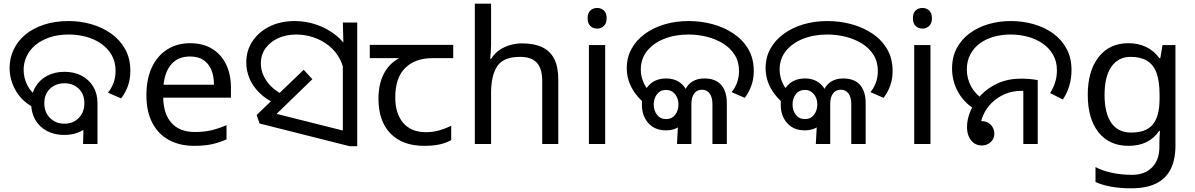

<svg xmlns="http://www.w3.org/2000/svg" viewBox="-20 -780 6472 1040"><path d="M328 -49Q275 -49 234.5 -70.5Q194 -92 171.5 -130.5Q149 -169 149 -220Q149 -271 172 -309.5Q195 -348 235.5 -369.5Q276 -391 330 -391Q383 -391 423 -369.5Q463 -348 485.5 -310Q508 -272 508 -222Q508 -171 485.5 -132Q463 -93 422.5 -71Q382 -49 328 -49ZM329 -110Q376 -110 406.5 -141Q437 -172 437 -221Q437 -270 406.5 -299.5Q376 -329 329 -329Q282 -329 251 -299.5Q220 -270 220 -221Q220 -172 251 -141Q282 -110 329 -110ZM161 -198Q97 -233 64.5 -290.5Q32 -348 32 -412Q32 -465 54 -511.5Q76 -558 117.5 -592.5Q159 -627 218.5 -646.5Q278 -666 353 -666Q415 -666 474.5 -649Q534 -632 581.5 -598.5Q629 -565 657.5 -514.5Q686 -464 686 -396Q686 -351 672.5 -313.5Q659 -276 636 -247L565 -278Q585 -303 595.5 -332.5Q606 -362 606 -396Q606 -446 584.5 -482.5Q563 -519 527 -544Q491 -569 446 -581Q401 -593 354 -593Q294 -593 248.5 -577.5Q203 -562 171.5 -535.5Q140 -509 124 -474.5Q108 -440 108 -402Q108 -358 128 -318.5Q148 -279 185 -256L161 -198ZM434 -187 508 -222V0H430Z M1010 -546Q1079 -546 1128.5 -516Q1178 -486 1204.5 -431.5Q1231 -377 1231 -304V-251H864Q866 -160 910.5 -112.5Q955 -65 1035 -65Q1086 -65 1125.5 -74.5Q1165 -84 1207 -102V-25Q1166 -7 1126 1.5Q1086 10 1031 10Q955 10 896.5 -21Q838 -52 805.5 -113.5Q773 -175 773 -264Q773 -352 802.5 -415Q832 -478 885.5 -512Q939 -546 1010 -546ZM1009 -474Q946 -474 909.5 -433.5Q873 -393 866 -321H1139Q1139 -367 1125 -401Q1111 -435 1082.5 -454.5Q1054 -474 1009 -474Z M1474 -217Q1421 -242 1385 -277.5Q1349 -313 1331.5 -355Q1314 -397 1314 -442Q1314 -506 1347.5 -556.5Q1381 -607 1440 -636.5Q1499 -666 1577 -666Q1637 -666 1695.5 -646Q1754 -626 1802.5 -586.5Q1851 -547 1879.5 -487Q1908 -427 1908 -347L1847 -344Q1847 -408 1823.5 -455Q1800 -502 1761.5 -532.5Q1723 -563 1677 -578Q1631 -593 1585 -593Q1531 -593 1487.5 -573.5Q1444 -554 1418.5 -519Q1393 -484 1393 -436Q1393 -387 1423.5 -342Q1454 -297 1515 -265L1474 -217ZM1837 -482 1841 -510 1837 -658H1915V12H1874L1386 -111L1370 -157L1625 -402L1672 -351L1442 -128L1435 -174L1897 -58L1837 -6Z M2278 10Q2160 10 2095 -57Q2030 -124 2030 -245Q2030 -325 2059 -380.5Q2088 -436 2142 -465H1983V-537H2435V-465H2322Q2228 -465 2174.5 -411.5Q2121 -358 2121 -252Q2121 -165 2164 -114.5Q2207 -64 2287 -64Q2324 -64 2358 -73.5Q2392 -83 2424 -99V-21Q2395 -5 2360 2.5Q2325 10 2278 10Z M2640 -537Q2640 -518 2638.5 -498Q2637 -478 2635 -462H2641Q2658 -490 2684 -508Q2710 -526 2742 -535.5Q2774 -545 2808 -545Q2873 -545 2916.5 -524.5Q2960 -504 2982 -461Q3004 -418 3004 -349V0H2917V-343Q2917 -408 2888 -440Q2859 -472 2797 -472Q2707 -472 2673.5 -421.5Q2640 -371 2640 -277V0H2552V-760H2640Z M3258 -536V0H3170V-536ZM3215 -737Q3235 -737 3250.5 -723.5Q3266 -710 3266 -681Q3266 -653 3250.5 -639Q3235 -625 3215 -625Q3193 -625 3178 -639Q3163 -653 3163 -681Q3163 -710 3178 -723.5Q3193 -737 3215 -737Z M3495 -201Q3434 -247 3404.5 -299.5Q3375 -352 3375 -411Q3375 -469 3401 -516Q3427 -563 3473 -596.5Q3519 -630 3579.5 -648Q3640 -666 3710 -666Q3777 -666 3840 -649Q3903 -632 3953.5 -598Q4004 -564 4033.5 -513.5Q4063 -463 4063 -395Q4063 -353 4050 -316.5Q4037 -280 4014 -250L3943 -281Q3962 -304 3972.5 -333Q3983 -362 3983 -395Q3983 -445 3960 -482Q3937 -519 3898 -543.5Q3859 -568 3810 -580.5Q3761 -593 3710 -593Q3637 -593 3578.5 -570Q3520 -547 3485.5 -504.5Q3451 -462 3451 -403Q3451 -363 3469 -326.5Q3487 -290 3521 -258L3495 -201ZM3587 -74Q3527 -74 3492 -113Q3457 -152 3457 -213Q3457 -276 3492.5 -315.5Q3528 -355 3588 -355Q3647 -355 3681.5 -316Q3716 -277 3716 -215Q3716 -153 3681 -113.5Q3646 -74 3587 -74ZM3588 -135Q3619 -135 3637 -158Q3655 -181 3655 -215Q3655 -247 3636.5 -270Q3618 -293 3588 -293Q3557 -293 3539 -270Q3521 -247 3521 -214Q3521 -181 3539 -158Q3557 -135 3588 -135ZM3655 -148 3678 -222Q3678 -264 3691.5 -293.5Q3705 -323 3731.5 -339Q3758 -355 3795 -355Q3826 -355 3849 -346Q3872 -337 3887 -319.5Q3902 -302 3909.5 -277.5Q3917 -253 3917 -222V0H3839V-216Q3839 -253 3824 -273.5Q3809 -294 3783 -294Q3755 -294 3740 -273.5Q3725 -253 3725 -216V0H3647Z M4247 -201Q4186 -247 4156.5 -299.5Q4127 -352 4127 -411Q4127 -469 4153 -516Q4179 -563 4225 -596.5Q4271 -630 4331.5 -648Q4392 -666 4462 -666Q4529 -666 4592 -649Q4655 -632 4705.5 -598Q4756 -564 4785.5 -513.5Q4815 -463 4815 -395Q4815 -353 4802 -316.5Q4789 -280 4766 -250L4695 -281Q4714 -304 4724.5 -333Q4735 -362 4735 -395Q4735 -445 4712 -482Q4689 -519 4650 -543.5Q4611 -568 4562 -580.5Q4513 -593 4462 -593Q4389 -593 4330.5 -570Q4272 -547 4237.5 -504.5Q4203 -462 4203 -403Q4203 -363 4221 -326.5Q4239 -290 4273 -258L4247 -201ZM4339 -74Q4279 -74 4244 -113Q4209 -152 4209 -213Q4209 -276 4244.5 -315.5Q4280 -355 4340 -355Q4399 -355 4433.5 -316Q4468 -277 4468 -215Q4468 -153 4433 -113.5Q4398 -74 4339 -74ZM4340 -135Q4371 -135 4389 -158Q4407 -181 4407 -215Q4407 -247 4388.5 -270Q4370 -293 4340 -293Q4309 -293 4291 -270Q4273 -247 4273 -214Q4273 -181 4291 -158Q4309 -135 4340 -135ZM4407 -148 4430 -222Q4430 -264 4443.5 -293.5Q4457 -323 4483.5 -339Q4510 -355 4547 -355Q4578 -355 4601 -346Q4624 -337 4639 -319.5Q4654 -302 4661.5 -277.5Q4669 -253 4669 -222V0H4591V-216Q4591 -253 4576 -273.5Q4561 -294 4535 -294Q4507 -294 4492 -273.5Q4477 -253 4477 -216V0H4399Z M5020 -536V0H4932V-536ZM4977 -737Q4997 -737 5012.5 -723.5Q5028 -710 5028 -681Q5028 -653 5012.5 -639Q4997 -625 4977 -625Q4955 -625 4940 -639Q4925 -653 4925 -681Q4925 -710 4940 -723.5Q4955 -737 4977 -737Z M5272 -182Q5207 -217 5172 -277.5Q5137 -338 5137 -409Q5137 -472 5163 -520Q5189 -568 5233.5 -600.5Q5278 -633 5335 -649.5Q5392 -666 5455 -666Q5520 -666 5579.5 -649Q5639 -632 5685 -598.5Q5731 -565 5757.5 -515.5Q5784 -466 5784 -401Q5784 -355 5772 -315Q5760 -275 5737 -241L5668 -276Q5685 -302 5695 -333Q5705 -364 5705 -399Q5705 -447 5684 -483.5Q5663 -520 5627.5 -544.5Q5592 -569 5547 -581Q5502 -593 5454 -593Q5406 -593 5363 -581Q5320 -569 5287.5 -545Q5255 -521 5236 -485.5Q5217 -450 5217 -404Q5217 -355 5240 -312Q5263 -269 5306 -243L5272 -182ZM5297 8Q5275 8 5257 -4Q5239 -16 5228.5 -38.5Q5218 -61 5218 -92Q5218 -136 5238 -182Q5258 -228 5295.5 -267Q5333 -306 5387.5 -330Q5442 -354 5511 -354Q5533 -354 5557.5 -352Q5582 -350 5601 -346V0H5523V-310L5568 -283Q5553 -286 5539.5 -287Q5526 -288 5514 -288Q5464 -288 5422.5 -270Q5381 -252 5351.5 -222.5Q5322 -193 5306 -156.5Q5290 -120 5290 -84Q5290 -69 5297 -56.5Q5304 -44 5312 -33L5254 -96Q5256 -106 5262.5 -112Q5269 -118 5278 -121Q5287 -124 5296 -124Q5318 -124 5333.5 -114.5Q5349 -105 5357.5 -89.5Q5366 -74 5366 -57Q5366 -38 5357 -23.5Q5348 -9 5332.5 -0.5Q5317 8 5297 8Z M6092 -546Q6145 -546 6187.5 -526Q6230 -506 6260 -465H6265L6277 -536H6347V9Q6347 85 6321 136.5Q6295 188 6242 214Q6189 240 6107 240Q6049 240 6000.5 231.5Q5952 223 5914 206V125Q5952 145 6003 156Q6054 167 6112 167Q6181 167 6220.5 126.5Q6260 86 6260 16V-5Q6260 -17 6261 -39.5Q6262 -62 6263 -71H6259Q6231 -30 6189.5 -10Q6148 10 6093 10Q5989 10 5930.5 -63Q5872 -136 5872 -267Q5872 -395 5930.5 -470.5Q5989 -546 6092 -546ZM6104 -472Q6037 -472 6000 -418.5Q5963 -365 5963 -266Q5963 -167 5999.5 -114.5Q6036 -62 6106 -62Q6147 -62 6176 -72.5Q6205 -83 6224 -105.5Q6243 -128 6252 -163Q6261 -198 6261 -246V-267Q6261 -340 6244.5 -385Q6228 -430 6193 -451Q6158 -472 6104 -472Z"/></svg>

Font: oriya115
Style: Regular
Weight: 400
Designer: Amélie Bonet and Sol Matas
Foundry: Google LLC
Version: Version 2.003